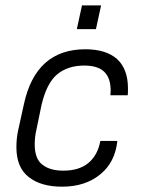

<svg xmlns="http://www.w3.org/2000/svg" viewBox="-20 -700 544 726"><path d="M42 -143.6Q42 -176.8 48.8 -208L70.3 -305.7Q115.2 -513.7 302.7 -513.7Q380.9 -513.7 422.9 -476.6Q463.9 -438.5 463.9 -365.2Q463.9 -345.7 462.9 -339.8H397.5L398.4 -357.4Q398.4 -405.3 374 -428.7Q349.6 -452.1 298.8 -452.1Q236.3 -452.1 196.3 -418.9Q156.2 -385.7 136.7 -301.8L118.2 -211.9Q111.3 -183.6 111.3 -154.3Q111.3 -98.6 140.6 -77.1Q168.9 -54.7 219.7 -54.7Q279.3 -54.7 314.5 -84Q349.6 -113.3 359.4 -167H423.8Q415 -85.9 359.4 -41Q302.7 5.9 214.8 5.9Q134.8 5.9 88.9 -30.3Q42 -66.4 42 -143.6ZM290 -679.7H362.3L342.8 -589.8H270.5Z"/></svg>

Font: Dinish
Style: Italic
Weight: 400
Italic angle: -12°
Designer: Bert Driehuis
Foundry: Playbeing
Version: Version 3.002; git-62d0f29-release